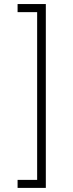

<svg xmlns="http://www.w3.org/2000/svg" viewBox="-20 -791 361 949"><path d="M66.9 137.7V98.1H163.6V-731H66.9V-771H206.5V137.7Z"/></svg>

Font: Inter 17pt ExtraLight
Style: Regular
Weight: 250
Version: Version 4.001;git-66647c0bb